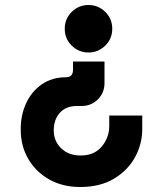

<svg xmlns="http://www.w3.org/2000/svg" viewBox="-20 -534 652 768"><path d="M334 -514Q373 -514 401 -486.5Q429 -459 429 -419Q429 -379 401 -351.5Q373 -324 334 -324Q295 -324 267 -351.5Q239 -379 239 -419Q239 -459 267 -486.5Q295 -514 334 -514ZM398 -288V-202Q398 -163 371.5 -136.5Q345 -110 306 -110H287Q244 -110 219.5 -83Q195 -56 195 -12Q195 30 224.5 59Q254 88 303 88Q357 88 387 52Q417 16 417 -30V-72H549V-18Q549 42 520 95Q491 148 435.5 181Q380 214 301 214Q230 214 176.5 183.5Q123 153 93 101.5Q63 50 63 -14V-20Q63 -74 84.5 -121Q106 -168 147 -196.5Q188 -225 244 -225Q272 -225 272 -255V-288Z"/></svg>

Font: Space Mono
Style: Bold
Weight: 700
Monospace: yes
Designer: Colophon Foundry + Benjamin Critton
Foundry: Colophon Foundry & Benjamin Critton
Version: Version 1.003; ttfautohint (v1.8.4.7-5d5b)